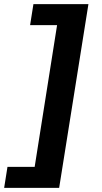

<svg xmlns="http://www.w3.org/2000/svg" viewBox="-75 -725 490 925"><path d="M-55 180 -39 79H92L200 -604H70L86 -705H351L210 180Z"/></svg>

Font: Nunito Sans 10pt SemiExpanded
Style: Bold Italic
Weight: 700
Width: 6
Italic angle: -9°
Designer: Vernon Adams
Foundry: Vernon Adams
Version: Version 3.101;gftools[0.9.27]